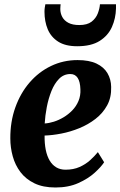

<svg xmlns="http://www.w3.org/2000/svg" viewBox="-20 -842 548 874"><path d="M454 -103.5Q440.5 -82.5 410.8 -55.5Q381 -28.5 336.2 -8.5Q291.5 11.5 232.5 11.5Q176 11.5 136.8 -7.5Q97.5 -26.5 73.2 -58.5Q49 -90.5 38 -130.5Q27 -170.5 27 -211.5Q26.5 -288 49.8 -353Q73 -418 114.5 -466.2Q156 -514.5 212 -541.5Q268 -568.5 333 -568.5Q386 -568.5 419.5 -552.5Q453 -536.5 469.2 -508.8Q485.5 -481 486 -446.5Q487.5 -398.5 467.8 -362.5Q448 -326.5 414.8 -300.8Q381.5 -275 341 -258.5Q300.5 -242 259.2 -234Q218 -226 183 -225Q182.5 -189 188.2 -160.2Q194 -131.5 206 -111.2Q218 -91 236.2 -80.2Q254.5 -69.5 278 -69.5Q314.5 -69.5 342 -81.8Q369.5 -94 390 -112.5Q410.5 -131 425.5 -149.5ZM300.5 -505Q270.5 -505 249.2 -483.5Q228 -462 214.2 -427.8Q200.5 -393.5 193 -354.5Q185.5 -315.5 183.5 -280Q202.5 -281 225 -288Q247.5 -295 269.2 -308Q291 -321 309 -339.5Q327 -358 337.2 -382.2Q347.5 -406.5 346 -435.5Q345 -470 333.5 -487.5Q322 -505 300.5 -505ZM331.5 -631.5Q277.5 -631.5 244.8 -652.5Q212 -673.5 197.2 -709Q182.5 -744.5 182.5 -788.5Q182.5 -798.5 183.8 -807.2Q185 -816 186.5 -822.5H256Q255.5 -817.5 255 -812.2Q254.5 -807 254.5 -801Q254.5 -781.5 263.5 -764.8Q272.5 -748 291.5 -738Q310.5 -728 341 -728Q377 -728 396.8 -743.2Q416.5 -758.5 425 -780.5Q433.5 -802.5 435 -822.5H508Q508 -818 508 -813.2Q508 -808.5 508 -803.5Q507 -758.5 489.5 -719.2Q472 -680 433.8 -655.8Q395.5 -631.5 331.5 -631.5Z"/></svg>

Font: Merriweather 24pt ExtraBold
Style: Italic
Weight: 800
Italic angle: -7.8°
Version: Version 2.101